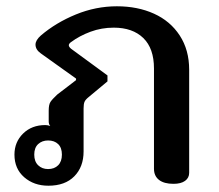

<svg xmlns="http://www.w3.org/2000/svg" viewBox="-20 -581 697 611"><path d="M26 -89Q26 -129 53.5 -156Q81 -183 124 -183Q132 -183 140 -180Q135 -185 135 -195V-229Q135 -248 140.5 -256.5Q146 -265 162 -280L222 -326V-331L110 -411Q93 -423 93 -439Q93 -453 110 -468Q158 -509 221.5 -535Q285 -561 352 -561Q418 -561 470 -537.5Q522 -514 552 -468Q582 -422 582 -359V-31Q582 -15 569 -5.5Q556 4 532 4Q502 4 486 -8.5Q470 -21 470 -44V-363Q470 -427 436 -460Q402 -493 342 -493Q303 -493 268 -480Q233 -467 206 -447Q199 -442 199 -437Q199 -432 206 -426L322 -341V-322L262 -272Q252 -264 249 -257Q246 -250 246 -236V-99Q246 -50 216.5 -20Q187 10 134 10Q88 10 57 -17Q26 -44 26 -89ZM177 -89Q177 -111 165 -122.5Q153 -134 133 -134Q114 -134 101.5 -122.5Q89 -111 89 -89Q89 -67 101.5 -55Q114 -43 133 -43Q153 -43 165 -55Q177 -67 177 -89Z"/></svg>

Font: Maitree Semibold
Style: Regular
Weight: 600
Designer: CadsonDemak Team
Foundry: CadsonDemak
Version: Version 1.010